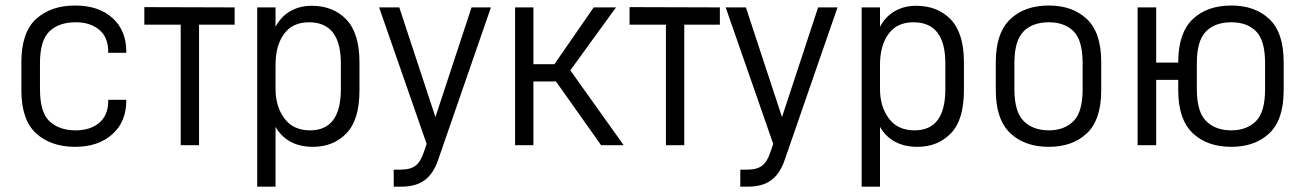

<svg xmlns="http://www.w3.org/2000/svg" viewBox="-20 -534 4799 706"><path d="M112.3 -43.9Q58.6 -93.8 58.6 -202.1V-305.7Q58.6 -414.1 112.3 -463.9Q167 -513.7 255.9 -513.7Q342.8 -513.7 393.6 -467.8Q444.3 -421.9 444.3 -344.7V-339.8H377.9V-344.7Q377.9 -396.5 345.7 -423.8Q312.5 -452.1 258.8 -452.1Q196.3 -452.1 162.1 -418.9Q127 -385.7 127 -301.8V-206.1Q127 -122.1 161.1 -88.9Q197.3 -54.7 257.8 -54.7Q312.5 -54.7 345.7 -83Q377.9 -111.3 377.9 -162.1V-167H444.3V-163.1Q444.3 -85.9 392.6 -40Q340.8 5.9 256.8 5.9Q167 5.9 112.3 -43.9Z M510.7 -507.8 842.8 -506.8V-443.4H711.9V0H644.5V-443.4H510.7Z M925.8 -506.8H993.2V-435.5Q1013.7 -473.6 1047.9 -493.2Q1082 -512.7 1126 -512.7Q1205.1 -512.7 1252.9 -462.9Q1301.8 -412.1 1301.8 -305.7V-202.1Q1301.8 -92.8 1253.9 -43.9Q1206.1 5.9 1130.9 5.9Q1036.1 5.9 993.2 -67.4V152.3H925.8ZM1233.4 -206.1V-300.8Q1233.4 -452.1 1116.2 -452.1Q1055.7 -452.1 1024.4 -409.2Q993.2 -366.2 993.2 -295.9V-207Q993.2 -141.6 1026.4 -97.7Q1058.6 -54.7 1120.1 -54.7Q1233.4 -54.7 1233.4 -206.1Z M1785.2 -506.8 1590.8 54.7Q1573.2 105.5 1541 128.9Q1508.8 152.3 1457 152.3H1427.7V89.8H1452.1Q1489.3 89.8 1507.8 75.2Q1526.4 61.5 1538.1 26.4L1548.8 -4.9L1374 -506.8H1448.2L1581.1 -103.5L1713.9 -506.8Z M1874 -506.8H1941.4V-297.9H2018.6L2163.1 -506.8H2245.1L2077.1 -275.4L2273.4 0H2190.4L2024.4 -234.4H1941.4V0H1874Z M2294.9 -507.8 2627 -506.8V-443.4H2496.1V0H2428.7V-443.4H2294.9Z M3059.6 -506.8 2865.2 54.7Q2847.7 105.5 2815.4 128.9Q2783.2 152.3 2731.4 152.3H2702.1V89.8H2726.6Q2763.7 89.8 2782.2 75.2Q2800.8 61.5 2812.5 26.4L2823.2 -4.9L2648.4 -506.8H2722.7L2855.5 -103.5L2988.3 -506.8Z M3148.4 -506.8H3215.8V-435.5Q3236.3 -473.6 3270.5 -493.2Q3304.7 -512.7 3348.6 -512.7Q3427.7 -512.7 3475.6 -462.9Q3524.4 -412.1 3524.4 -305.7V-202.1Q3524.4 -92.8 3476.6 -43.9Q3428.7 5.9 3353.5 5.9Q3258.8 5.9 3215.8 -67.4V152.3H3148.4ZM3456.1 -206.1V-300.8Q3456.1 -452.1 3338.9 -452.1Q3278.3 -452.1 3247.1 -409.2Q3215.8 -366.2 3215.8 -295.9V-207Q3215.8 -141.6 3249 -97.7Q3281.2 -54.7 3342.8 -54.7Q3456.1 -54.7 3456.1 -206.1Z M3695.3 -43.9Q3641.6 -94.7 3641.6 -202.1V-305.7Q3641.6 -413.1 3695.3 -463.9Q3748 -513.7 3836.9 -513.7Q3923.8 -513.7 3976.6 -463.9Q4029.3 -414.1 4029.3 -305.7V-202.1Q4029.3 -93.8 3976.6 -43.9Q3923.8 5.9 3836.9 5.9Q3748 5.9 3695.3 -43.9ZM3927.7 -88.9Q3960.9 -122.1 3960.9 -206.1V-301.8Q3960.9 -385.7 3927.7 -418.9Q3894.5 -452.1 3836.9 -452.1Q3777.3 -452.1 3744.1 -418.9Q3710 -384.8 3710 -301.8V-206.1Q3710 -123 3744.1 -88.9Q3778.3 -54.7 3836.9 -54.7Q3893.6 -54.7 3927.7 -88.9Z M4163.1 -506.8H4231.4V-303.7H4312.5V-305.7Q4312.5 -413.1 4366.2 -463.9Q4418.9 -513.7 4507.8 -513.7Q4594.7 -513.7 4647.5 -463.9Q4700.2 -414.1 4700.2 -305.7V-202.1Q4700.2 -93.8 4647.5 -43.9Q4594.7 5.9 4507.8 5.9Q4418.9 5.9 4366.2 -43.9Q4312.5 -94.7 4312.5 -202.1V-240.2H4231.4V0H4163.1ZM4598.6 -88.9Q4631.8 -122.1 4631.8 -206.1V-301.8Q4631.8 -385.7 4598.6 -418.9Q4565.4 -452.1 4507.8 -452.1Q4448.2 -452.1 4415 -418.9Q4380.9 -384.8 4380.9 -301.8V-206.1Q4380.9 -123 4415 -88.9Q4449.2 -54.7 4507.8 -54.7Q4564.5 -54.7 4598.6 -88.9Z"/></svg>

Font: DINish
Style: Regular
Weight: 400
Designer: Bert Driehuis
Foundry: Playbeing
Version: Version 3.008; git-95204e4c-release